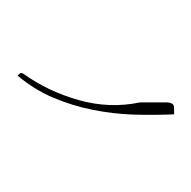

<svg xmlns="http://www.w3.org/2000/svg" viewBox="-20 -768 224 225"><g transform="rotate(90 92.5 -656.0)"><path d="M114.5 -747.5Q115.5 -724.5 114.8 -700.2Q114 -676 109.2 -652.2Q104.5 -628.5 95 -606Q85.5 -583.5 69 -564L67 -566.5Q66 -567.5 66 -568.2Q66 -569 67 -571Q87.5 -599.5 97.8 -635.8Q108 -672 100.5 -707.5V-739.5Q100.5 -742 101.8 -744.8Q103 -747.5 107 -747.5Z"/></g></svg>

Font: Lato 2
Style: Regular
Weight: 100
Designer: Lukasz Dziedzic with Adam Twardoch and Botio Nikoltchev
Foundry: tyPoland Lukasz Dziedzic
Version: Version 2.015; 2015-08-06; http://www.latofonts.com/